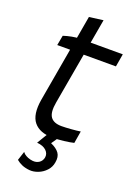

<svg xmlns="http://www.w3.org/2000/svg" viewBox="-159 -716 703 981"><g transform="rotate(20 192.5 -225.5)"><path d="M67 -159 151 -640 227 -650 143 -172Q133 -116 150 -92Q167 -68 210 -68Q230 -68 262.5 -70.5Q295 -73 312 -76L301 -10Q281 -5 247.5 -1Q214 3 187 3Q117 3 85 -36Q53 -75 67 -159ZM144 -520H379L367 -450H48L58 -504Q79 -511 102.5 -515.5Q126 -520 144 -520ZM60 170 76 121 84 130Q104 146 132 149Q152 151 167 141Q182 131 186 112Q190 90 173 73.5Q156 57 122 54L157 -4L212 0L190 32Q222 46 236 65.5Q250 85 244 117Q240 143 222 162.5Q204 182 179.5 191.5Q155 201 133 199Q110 197 92 189.5Q74 182 60 170Z"/></g></svg>

Font: Fixel Italic Variable 20240409 Display Thin
Style: Italic
Weight: 100
Italic angle: -10°
Designer: AlfaBravo + MacPaw
Foundry: Kyrylo Tkachov, Marchela Mozhyna, Serhii Makarenko, Maria Weinstein, Zakhar Kryvoshyya
Version: Version 1.211;Glyphs 3.2 (3225)